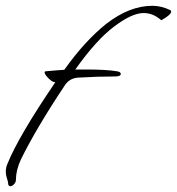

<svg xmlns="http://www.w3.org/2000/svg" viewBox="-53 -531 611 663"><path d="M-17 112Q-25 112 -25 101Q-25 97 -29 85Q-33 73 -33 62Q-33 47 -27 34Q-8 -13 33 -83Q74 -153 138 -247Q128 -247 115 -260Q101 -274 101 -281Q101 -285 107 -285L141 -288Q149 -289 155.5 -289Q162 -289 169 -290Q206 -342 242 -381Q278 -420 313 -448Q394 -511 473 -511Q503 -511 533 -497Q538 -495 538 -491Q538 -480 504 -461Q476 -486 443 -486Q403 -486 342 -440Q280 -394 207 -291H244Q314 -291 350 -285Q364 -283 364 -276Q364 -267 345 -267Q315 -267 283 -266Q251 -265 217 -263Q186 -261 170 -235Q120 -160 82.5 -96.5Q45 -33 19 20Q2 57 2 90Q2 98 -4.5 105Q-11 112 -17 112Z"/></svg>

Font: Whisper
Style: Regular
Weight: 400
Designer: Robert E. Leuschke
Foundry: Robert E. Leuschke
Version: Version 1.010; ttfautohint (v1.8.4.7-5d5b)